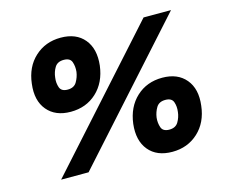

<svg xmlns="http://www.w3.org/2000/svg" viewBox="-101 -846 1162 993"><g transform="rotate(-15 479.5 -350.0)"><path d="M252 -326Q170 -326 126.5 -378Q83 -430 94 -518Q104 -606 160.5 -658Q217 -710 299 -710Q382 -710 425 -658Q468 -606 458 -518Q447 -430 391 -378Q335 -326 252 -326ZM741 -700H888L259 0H112ZM266 -441Q300 -441 314.5 -465.5Q329 -490 333 -518Q336 -547 327.5 -571Q319 -595 285 -595Q251 -595 236.5 -571Q222 -547 219 -518Q215 -490 223.5 -465.5Q232 -441 266 -441ZM706 10Q623 10 580 -42Q537 -94 547 -182Q558 -270 614 -322Q670 -374 753 -374Q835 -374 878.5 -322Q922 -270 911 -182Q901 -94 844.5 -42Q788 10 706 10ZM720 -105Q754 -105 768.5 -129.5Q783 -154 786 -182Q790 -211 781.5 -235Q773 -259 739 -259Q705 -259 690.5 -235Q676 -211 672 -182Q669 -154 677.5 -129.5Q686 -105 720 -105Z"/></g></svg>

Font: Haskoy ExtraBold
Style: Italic
Weight: 800
Designer: Ertekin Erdin
Foundry: Ertekin Erdin
Version: Version 2.000; ttfautohint (v1.8.4.7-5d5b)